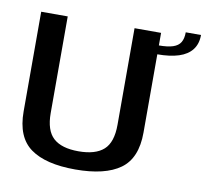

<svg xmlns="http://www.w3.org/2000/svg" viewBox="-78 -783 937 873"><g transform="rotate(10 390.5 -346.0)"><path d="M323.5 4.5Q461 4.5 530.8 -45.8Q600.5 -96 600.5 -214.5V-675H478V-229Q478 -148 440 -113.8Q402 -79.5 323.5 -79.5Q245.5 -79.5 207.5 -114Q169.5 -148.5 169.5 -229V-675H47V-214.5Q47 -96 116.8 -45.8Q186.5 4.5 323.5 4.5ZM599.5 -617V-576Q659 -576 699.2 -589Q739.5 -602 760.2 -629Q781 -656 781 -697H710.5Q710.5 -668 700 -650.5Q689.5 -633 665.2 -625Q641 -617 599.5 -617Z"/></g></svg>

Font: Anybody UltraCondensed Thin Medium
Style: Regular
Weight: 500
Version: Version 1.111